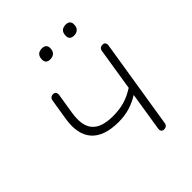

<svg xmlns="http://www.w3.org/2000/svg" viewBox="-194 -798 920 920"><g transform="rotate(-45 266.0 -338.5)"><path d="M383 6Q373 6 368.5 -0.5Q364 -7 366 -19L397 -214Q365 -194 330.5 -183.5Q296 -173 254 -173Q157 -173 114 -221.5Q71 -270 86 -364L103 -469Q106 -490 127 -490Q137 -490 141.5 -483Q146 -476 144 -465L128 -365Q115 -286 146 -249Q177 -212 255 -212Q299 -212 333.5 -222Q368 -232 404 -255L438 -469Q441 -490 462 -490Q472 -490 476.5 -483.5Q481 -477 479 -465L407 -15Q406 -5 400 0.5Q394 6 383 6ZM396 -617Q367 -617 367 -644Q367 -664 377 -673.5Q387 -683 405 -683Q419 -683 426.5 -676Q434 -669 434 -656Q434 -637 424 -627Q414 -617 396 -617ZM235 -617Q206 -617 206 -644Q206 -664 216 -673.5Q226 -683 244 -683Q258 -683 265.5 -676Q273 -669 273 -656Q273 -637 263 -627Q253 -617 235 -617Z"/></g></svg>

Font: Nunito Variable Extra Light
Style: Italic
Weight: 200
Italic angle: -9°
Designer: Vernon Adams
Foundry: Vernon Adams
Version: Version 3.602